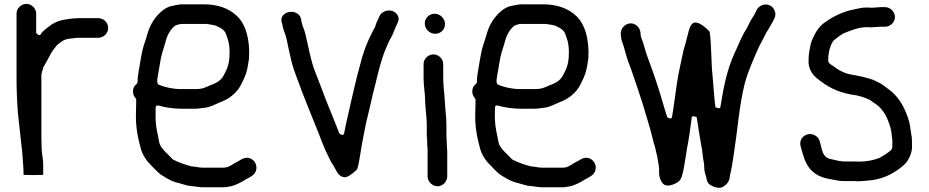

<svg xmlns="http://www.w3.org/2000/svg" viewBox="-20 -760 4633 958"><path d="M354 -668.5C347.1 -668.5 340.4 -667.5 333.5 -666.6L318.1 -664.7C313.2 -663.6 305.1 -662.2 299.6 -661.6C275.2 -657.9 255.2 -648.7 236.1 -636.7L212.7 -619.1C199.5 -608.6 188.2 -598.4 184.2 -590.4C176.2 -574.5 160.5 -596 160.5 -596L160.5 -692C160.5 -718.2 138.1 -740.5 111.5 -740.5C84.9 -740.5 62.5 -718.2 62.5 -692L62.5 -372C62.5 -311.9 65.1 -251.4 69.4 -195.2C76.9 -133.3 81.9 -75.2 89.3 -13.6C89.3 -13.5 90.4 -7 90.5 -5.7C92.6 32.5 97.5 70.2 97.5 109V112.6C105.5 113.1 123.2 113.5 146 113.5C169.2 113.5 185.8 113.2 195.5 112.6V59C195.5 31.8 187.5 6 187.5 -26.8C186.8 -43.7 186.5 -62 186.5 -80V-384C186.5 -397.6 194.3 -414.8 195.5 -420.5C195.9 -426.9 198.5 -428.2 202.1 -434.1C215.1 -458.4 222 -469 233.9 -492.8C244.6 -512 253.9 -520.1 263.8 -534.2C264.5 -535.3 265.8 -536.5 267.1 -537.4C277.8 -544.6 286.2 -553.1 298.4 -559.2C314.2 -567.1 331 -567.4 348.2 -569.4L359.9 -571.3C360.4 -571.4 361.3 -571.5 362 -571.5H470C497.3 -571.5 519.5 -593.5 519.5 -620.5C519.5 -647.5 497.3 -669.5 470 -669.5H375C367.6 -669.5 360.7 -668.5 354 -668.5Z M939 70.5C938.2 70.5 936.9 70.4 936 70.1C903.3 62 871.9 50.4 845.4 37.2C844.4 36.7 843.1 35.8 842.2 34.8L801.2 -6.2C792.7 -14.6 788.7 -21.5 782.8 -29.7C773.9 -42.2 772.1 -62 768.8 -79.5C760.6 -116.9 754.3 -150.1 756.5 -197.3V-221C756.5 -238.1 771.2 -233.4 772.4 -233C805.3 -223.6 845.7 -217.5 886 -217.5H952C970.4 -217.5 986.1 -221 1001.9 -222.4C1029 -224.9 1052.5 -239.3 1078.5 -249.7C1108.8 -261 1130.8 -274.4 1151.3 -295C1173.8 -316 1186.4 -343.1 1200.6 -375.1C1212.8 -402 1217 -430.6 1222.6 -469.3C1228.1 -561.9 1206.2 -640.7 1160.5 -681.8C1123.3 -716.7 1069.3 -738.5 996 -738.5H889C877.7 -738.5 866.6 -736.2 854.5 -733.7L834.6 -729.8C822.3 -727 808.8 -720.6 795.4 -710.9C765.2 -688.3 740.3 -655.7 724.6 -617.3C716.1 -596.2 708.1 -562.6 698.8 -537.8C691 -514.3 685.4 -485.1 680.4 -455.2C675.6 -419 666.5 -387.6 666.5 -351C666.5 -347.9 664.8 -343.6 661.7 -341.2C649.1 -331.3 643.5 -319.8 643.5 -304C643.5 -290.9 647.6 -280.2 656.3 -270.3C658.3 -268.1 659.5 -265.1 659.5 -262V-248.8C658.8 -230.2 658.5 -214.6 658.5 -198.7C655.6 -130 668 -70.6 683 -16.4C690.2 8.3 700.4 23.4 713.2 41.7C721.8 53.5 735 64.8 748.1 79.4L764.8 96.2C784.8 116.1 798.5 120.1 826.3 137.2C839.8 144.4 858 150.5 876.9 154.8C899.1 160.4 913.3 167.2 934.8 168.5C956 169.8 972.9 174.5 993 174.5H1096C1107.2 174.5 1121.6 170.8 1135.6 168.7C1156.3 163.4 1187 148 1203.4 137C1206.8 134.7 1208.6 133.3 1213.1 131.5C1235.1 120.4 1251.4 110.8 1257.5 90.4C1269.1 51.9 1230.1 11.2 1187.4 33.7C1175.1 41.8 1160.7 47.6 1149.6 54.6C1139 61 1119.9 76.5 1096 76.5H990C970.9 76.5 953.2 70.5 939 70.5ZM889 -640.5H1009C1015.9 -640.5 1023.8 -638.2 1027 -638C1038.6 -637 1048.2 -633.3 1055.6 -632.4C1057.8 -632.1 1060.3 -631.1 1062.4 -629.3L1078.6 -621.2C1084.4 -618.3 1089.8 -614 1095.1 -609.5C1096.6 -608.2 1098.7 -604.9 1099.8 -603.8C1107.7 -596 1112.2 -575.4 1114.6 -569.8C1122.8 -549.1 1125.5 -523.2 1125.5 -498C1125.5 -482.7 1124.6 -465.5 1122.3 -453.5L1120.3 -443.5C1117.3 -428.7 1111.8 -413.9 1104 -399.5C1098.2 -389 1093.5 -375.9 1081.8 -364.2C1059.5 -341.8 1028.6 -335.8 1006.6 -324.8C990.8 -316.9 971.2 -315.5 952 -315.5H883C841.7 -315.5 801.4 -324.9 772.1 -337.5C758 -343.6 767.6 -380.7 769.7 -394L777.6 -439.9C783.6 -483.4 793.5 -510 804.9 -547.2C812.8 -582.1 828.5 -611.2 853 -631.6C863.1 -635.4 872.6 -640.5 889 -640.5Z M1642.6 63.6 1645.4 69.1 1663.6 101.9C1674.1 116.4 1692.3 130 1711.9 122.1C1727.3 116 1750.4 97.1 1762 84.2C1774.3 48.6 1780.7 -20.2 1790.8 -66.8C1799.2 -108.2 1805.3 -145.8 1815.9 -185.3C1824.8 -220.6 1842.5 -302.5 1852.9 -340.1C1868.4 -404.8 1884.1 -470.5 1908.6 -525.6L1920.6 -552.8C1930.5 -573.4 1937.4 -580.7 1943.2 -598.5C1949.8 -616.2 1957.6 -632.6 1964.7 -647.5C1977.1 -673.2 1960.6 -695.9 1941.2 -703.8C1913 -715.5 1884.9 -700.1 1875.1 -683.1C1869.7 -671.7 1864.6 -658.8 1857.4 -644.2C1855.4 -638.9 1853 -623.9 1844.3 -612.4C1840.8 -606.5 1836.4 -598.1 1831.3 -587.1C1813.4 -551 1799.9 -517 1787 -474.7C1768.6 -408.7 1753.7 -350.5 1737.2 -277.6C1722.1 -207 1710.3 -164.3 1697.3 -96.1C1693.5 -76.3 1673.3 -94.1 1673.3 -94.1C1668 -108.4 1662.8 -121.6 1657.5 -134.1C1640.2 -175.6 1628.5 -208.5 1608.4 -255.8C1587.2 -312 1572.7 -350.7 1551.4 -404.4C1529.5 -460.5 1518.8 -528.4 1504.8 -586.2C1498.9 -613.7 1488.5 -627.8 1483.7 -656.1L1481.7 -667.5C1479.2 -677.7 1473.1 -686.6 1461 -693.9C1430.2 -712.6 1375.5 -692.8 1385.1 -651.3L1388.1 -639.7C1390.2 -631.1 1391.6 -624.5 1393.1 -617.2C1397.1 -604.4 1403.9 -589.9 1409.2 -568.4C1416.9 -533.6 1425.9 -486.7 1435.1 -450.7C1446.6 -404.7 1469.3 -353.2 1485.7 -305.3C1510.1 -244.1 1541.3 -164.1 1565.6 -105.8C1581.3 -65.3 1598.3 -18.9 1616.1 15.5C1626.1 34.8 1631.7 50.6 1642.6 63.6Z M2111.5 -56V-42C2111.5 -33.3 2113.5 -24.7 2113.5 -16L2113.5 120C2113.5 145.9 2137.1 169.5 2163 169.5C2188.8 169.5 2211.5 146.2 2211.5 120V-4C2211.5 -15 2209.5 -27 2209.5 -42C2209.5 -53.7 2207.5 -69.7 2207.5 -84L2207.5 -132C2207.5 -175.6 2201.7 -209 2199.5 -254.5C2198 -291.2 2191.5 -330.2 2191.5 -370V-440C2191.5 -466.2 2169.1 -488.5 2142.5 -488.5C2115.9 -488.5 2093.5 -466.2 2093.5 -440L2093.5 -370C2093.5 -330.5 2101.5 -291.8 2101.5 -250.3C2103.2 -209.6 2109.5 -176 2109.5 -132L2109.5 -84C2109.5 -73.7 2111.5 -64.8 2111.5 -56ZM2099.5 -643C2099.5 -614.8 2122.9 -591.5 2151.5 -591.5C2178.8 -591.5 2200.5 -612.8 2200.5 -640C2200.5 -667.6 2175.9 -691.5 2148.5 -691.5C2121.2 -691.5 2099.5 -670.2 2099.5 -643Z M2632 70.5C2631.2 70.5 2629.9 70.4 2629 70.1C2596.3 62 2564.9 50.4 2538.4 37.2C2537.4 36.7 2536.1 35.8 2535.2 34.8L2494.2 -6.2C2485.7 -14.6 2481.7 -21.5 2475.8 -29.7C2466.9 -42.2 2465.1 -62 2461.8 -79.5C2453.6 -116.9 2447.3 -150.1 2449.5 -197.3V-221C2449.5 -238.1 2464.2 -233.4 2465.4 -233C2498.3 -223.6 2538.7 -217.5 2579 -217.5H2645C2663.4 -217.5 2679.1 -221 2694.9 -222.4C2722 -224.9 2745.5 -239.3 2771.5 -249.7C2801.8 -261 2823.8 -274.4 2844.3 -295C2866.8 -316 2879.4 -343.1 2893.6 -375.1C2905.8 -402 2910 -430.6 2915.6 -469.3C2921.1 -561.9 2899.2 -640.7 2853.5 -681.8C2816.3 -716.7 2762.3 -738.5 2689 -738.5H2582C2570.7 -738.5 2559.6 -736.2 2547.5 -733.7L2527.6 -729.8C2515.3 -727 2501.8 -720.6 2488.4 -710.9C2458.2 -688.3 2433.3 -655.7 2417.6 -617.3C2409.1 -596.2 2401.1 -562.6 2391.8 -537.8C2384 -514.3 2378.4 -485.1 2373.4 -455.2C2368.6 -419 2359.5 -387.6 2359.5 -351C2359.5 -347.9 2357.8 -343.6 2354.7 -341.2C2342.1 -331.3 2336.5 -319.8 2336.5 -304C2336.5 -290.9 2340.6 -280.2 2349.3 -270.3C2351.3 -268.1 2352.5 -265.1 2352.5 -262V-248.8C2351.8 -230.2 2351.5 -214.6 2351.5 -198.7C2348.6 -130 2361 -70.6 2376 -16.4C2383.2 8.3 2393.4 23.4 2406.2 41.7C2414.8 53.5 2428 64.8 2441.1 79.4L2457.8 96.2C2477.8 116.1 2491.5 120.1 2519.3 137.2C2532.8 144.4 2551 150.5 2569.9 154.8C2592.1 160.4 2606.3 167.2 2627.8 168.5C2649 169.8 2665.9 174.5 2686 174.5H2789C2800.2 174.5 2814.6 170.8 2828.6 168.7C2849.3 163.4 2880 148 2896.4 137C2899.8 134.7 2901.6 133.3 2906.1 131.5C2928.1 120.4 2944.4 110.8 2950.5 90.4C2962.1 51.9 2923.1 11.2 2880.4 33.7C2868.1 41.8 2853.7 47.6 2842.6 54.6C2832 61 2812.9 76.5 2789 76.5H2683C2663.9 76.5 2646.2 70.5 2632 70.5ZM2582 -640.5H2702C2708.9 -640.5 2716.8 -638.2 2720 -638C2731.6 -637 2741.2 -633.3 2748.6 -632.4C2750.8 -632.1 2753.3 -631.1 2755.4 -629.3L2771.6 -621.2C2777.4 -618.3 2782.8 -614 2788.1 -609.5C2789.6 -608.2 2791.7 -604.9 2792.8 -603.8C2800.7 -596 2805.2 -575.4 2807.6 -569.8C2815.8 -549.1 2818.5 -523.2 2818.5 -498C2818.5 -482.7 2817.6 -465.5 2815.3 -453.5L2813.3 -443.5C2810.3 -428.7 2804.8 -413.9 2797 -399.5C2791.2 -389 2786.5 -375.9 2774.8 -364.2C2752.5 -341.8 2721.6 -335.8 2699.6 -324.8C2683.8 -316.9 2664.2 -315.5 2645 -315.5H2576C2534.7 -315.5 2494.4 -324.9 2465.1 -337.5C2451 -343.6 2460.6 -380.7 2462.7 -394L2470.6 -439.9C2476.6 -483.4 2486.5 -510 2497.9 -547.2C2505.8 -582.1 2521.5 -611.2 2546 -631.6C2556.1 -635.4 2565.6 -640.5 2582 -640.5Z M3493.5 66C3493.5 86.4 3495.6 98.1 3500.6 113.3C3502.7 117.7 3505.2 125.5 3505.5 133.9C3508.5 150 3517.5 161.6 3537.3 170C3558.6 178.9 3573.8 178.9 3584.5 173.8C3602.7 164.7 3621.5 144.5 3621.5 120C3621.5 119.2 3621.6 117.8 3621.9 116.8C3630.5 83.8 3636.6 40.8 3642.6 1.1C3659 -103.5 3669.5 -240.7 3695.9 -343.2C3714.6 -411.5 3741.6 -468.1 3765.5 -523.9C3765.6 -524.2 3765.8 -524.7 3766 -525C3779.2 -549.2 3791.3 -572.6 3803.8 -597.6C3803.9 -597.8 3804.2 -598.3 3804.4 -598.6L3814.4 -614.7C3825.5 -631.8 3834.9 -649.8 3843.8 -667.6C3857.5 -694.9 3841.1 -723.4 3822 -732.8C3794.2 -746.3 3765.6 -730.3 3756.2 -711.4C3749.7 -698.5 3742.6 -683 3733.2 -669.8C3718.9 -649.2 3710.4 -622.2 3692.6 -596.3C3674.2 -563.4 3662.1 -529.9 3643.3 -490.8C3608.2 -411.7 3591.6 -334.5 3574.3 -225C3572.5 -213.5 3549.6 -225.3 3549.6 -225.3C3543.2 -273.7 3540 -331 3535.6 -378.8C3527.5 -455 3530.8 -529.8 3521.1 -600.8L3514.7 -608.6C3500.3 -622.9 3464.2 -655.5 3440.7 -645.9C3418 -636.7 3412.7 -583.7 3399.9 -541.2C3391.9 -517.1 3386.6 -493.5 3380.3 -461.6C3373.2 -423.3 3366.7 -403.2 3361.3 -367.1C3350.9 -304.4 3344.3 -242.7 3333.3 -176.9C3330.4 -159.6 3309 -175.5 3309 -175.5C3299.2 -209 3291.4 -229.6 3282 -264.7C3262.7 -331.9 3237.5 -403.7 3214.3 -466.5C3202 -496.6 3193.6 -535.7 3183.3 -562.5C3180.9 -569 3177.1 -574.1 3176.5 -587.7L3175.6 -598.7C3174 -612 3168.1 -622.9 3157.4 -632C3122.7 -661.3 3074.2 -629.3 3077.5 -589L3078.4 -577.2C3081.4 -548.9 3090.9 -538.9 3098.2 -506C3101.2 -495 3105.1 -481.8 3108.9 -469.2C3116.5 -444.5 3127.6 -421.5 3135.9 -393.9C3152.2 -346.9 3172.2 -288.9 3188 -237.6C3204.2 -180.8 3222.2 -128.7 3236.2 -69.8C3243 -37.9 3249.4 -28.8 3254.4 1.2C3255 6.1 3260 16.5 3260.5 30.2C3262.4 45.3 3268.5 65.8 3268.5 81L3268.5 103C3268.5 128.8 3282.5 155.3 3295.2 161.9C3316.4 172.8 3348.2 159.1 3365.9 145.6C3382.3 133.1 3385.7 107.2 3392.8 74.4C3397.3 52.9 3403.3 4.1 3408.8 -24.6C3415.9 -55.6 3426.8 -136.2 3431.6 -174.6C3433 -186.1 3456.3 -175 3456.3 -175C3463.8 -128.1 3470.4 -80.8 3478.2 -38.7C3485.4 -9.3 3485.9 27.3 3492.1 52C3492.3 52.7 3492.5 54 3492.5 55C3492.5 55.4 3493.5 61.7 3493.5 66Z M4306 -722.5C4295.9 -722.5 4287.6 -722 4278.2 -720.7C4254.5 -715.5 4235.3 -712.6 4215.4 -707C4165.2 -692.6 4126.7 -671 4089.5 -644C4071.1 -629.9 4054 -607.4 4043.3 -584.7C4034.3 -565.8 4024.7 -548.1 4022.4 -526.7C4022.4 -526.4 4022.3 -525.7 4022.2 -525.3C4017.7 -505.1 4014.5 -483.9 4014.5 -461C4014.5 -460.8 4014.5 -460.3 4014.5 -460C4011.4 -419.8 4032.8 -388 4056.9 -368.7C4104.2 -330 4153.3 -301.5 4226.7 -288.4C4261.3 -285.1 4296.3 -273.3 4322.6 -260.2C4323.6 -259.7 4324.9 -258.8 4325.8 -257.8C4329.9 -253.7 4335.1 -250.6 4342.7 -245.6C4379.1 -223.4 4402 -186.5 4415.9 -145L4422.9 -124C4429.1 -105.1 4429 -78.9 4432.3 -62.5C4432.4 -61.8 4432.5 -60.8 4432.5 -60L4432.5 -27C4432.5 -20.9 4427.8 -12.7 4424.1 -9.5C4408.3 4 4388.7 16.6 4370.1 26.9C4369.7 27.1 4369.1 27.4 4368.6 27.6C4340.4 38.9 4305 46.5 4267 46.5C4258.9 46.5 4250.2 45.5 4240 45.5H4190C4185.2 45.5 4182.8 45.4 4176.7 44.3L4163.2 42.4C4153.8 41 4146.1 37.7 4133.3 35.4C4096.2 30.9 4086.6 9.1 4078.9 -20.9L4069.9 -55.7C4066.3 -68.3 4058.8 -77.7 4046.4 -84.6C4009.1 -105.3 3962.3 -73.8 3975 -28.5L3985 5.6C4005.4 80.2 4041.8 118.5 4116.1 132.7C4143.6 136.9 4162.2 143.5 4190 143.5H4240C4248.2 143.5 4254.9 143.8 4262.6 144.5C4279.1 144.4 4298.3 142.1 4313.8 140.6L4333.4 138.6C4389.2 129.8 4429 109.9 4468.3 81.1C4487.4 65.6 4502.5 54.1 4512 36.1C4521.5 18.7 4530.5 -2.8 4530.5 -25V-46C4530.5 -55.5 4530.2 -64.2 4529.6 -73.3C4524.7 -98.3 4521.9 -133.8 4516 -154.5C4496.9 -218.1 4468.3 -272.3 4422.2 -308.2C4406 -321.4 4400.4 -323.7 4385.3 -336.1C4372.6 -345.1 4363.2 -348 4345.5 -357.8C4309.8 -373.2 4265.9 -381.1 4218.5 -389.7C4186.8 -396.8 4160.7 -412.5 4139.3 -429.2C4134.1 -433.3 4112.5 -443.3 4112.5 -456V-471C4112.5 -484.4 4117.4 -500 4118.6 -512.1C4118.7 -513.5 4119.1 -515.2 4119.8 -516.6C4124.3 -525.6 4128 -552.1 4148.9 -565.4C4163.5 -577.9 4182.9 -591.7 4201.6 -598.7C4230.4 -609.5 4264.5 -624.5 4306 -624.5C4312.5 -624.5 4318 -624.2 4326.6 -623.5C4339.3 -623.6 4357.5 -626.5 4373 -626.5L4396 -626.5C4422.2 -626.5 4445.5 -649.2 4445.5 -675C4445.5 -701 4421.9 -724.5 4396 -724.5H4373C4362.9 -724.5 4346.7 -721.5 4331 -721.5C4321.8 -721.5 4313.1 -722.5 4306 -722.5Z"/></svg>

Font: Smoothie
Style: Light
Weight: 400
Foundry: Cannot Into Space Fonts
Version: Version 0.8